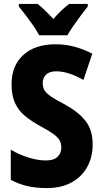

<svg xmlns="http://www.w3.org/2000/svg" viewBox="-20 -950 523 980"><path d="M453 -212Q453 -149 425.5 -98.5Q398 -48 345.5 -19Q293 10 219 10Q166 10 122.5 0.5Q79 -9 35 -32V-186Q79 -160 126.5 -145.5Q174 -131 214 -131Q254 -131 273.5 -149.5Q293 -168 293 -197Q293 -217 284.5 -233Q276 -249 253.5 -265.5Q231 -282 188 -305Q142 -330 108.5 -357.5Q75 -385 57 -423.5Q39 -462 39 -520Q39 -615 99 -669.5Q159 -724 264 -724Q315 -724 362 -711Q409 -698 451 -676L406 -542Q328 -586 267 -586Q232 -586 215 -569Q198 -552 198 -527Q198 -505 207 -489.5Q216 -474 240 -457.5Q264 -441 309 -418Q379 -380 416 -333.5Q453 -287 453 -212ZM180 -770Q170 -790 151 -817.5Q132 -845 111.5 -872Q91 -899 76 -917V-930H172Q191 -915 210.5 -896Q230 -877 252 -853Q274 -878 293.5 -896.5Q313 -915 333 -930H428V-917Q413 -898 393 -871.5Q373 -845 354.5 -818Q336 -791 324 -770Z"/></svg>

Font: Noto Sans Lao Condensed ExtraBold
Style: Regular
Weight: 800
Width: 3
Designer: Monotype Design Team
Foundry: Monotype Imaging Inc.
Version: Version 2.003; ttfautohint (v1.8.4.7-5d5b)